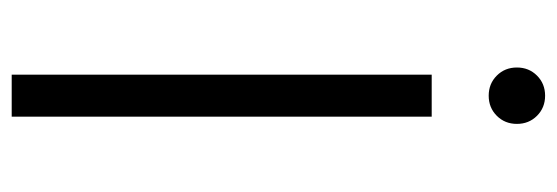

<svg xmlns="http://www.w3.org/2000/svg" viewBox="-324 -604 929 320"><g transform="rotate(90 140.0 -444.5)"><path d="M173.5 -808.5Q160 -795 140 -795Q120 -795 106.5 -808.5Q93 -822 93 -842Q93 -862 106.5 -875.5Q120 -889 140 -889Q160 -889 173.5 -875.5Q187 -862 187 -842Q187 -822 173.5 -808.5ZM105 0V-700H175V0Z"/></g></svg>

Font: Overpass Light
Style: Regular
Weight: 300
Designer: Delve Withrington, Thomas Jockin
Foundry: Delve Fonts
Version: Version 3.000;DELV;Overpass